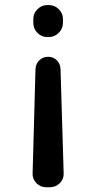

<svg xmlns="http://www.w3.org/2000/svg" viewBox="-20 -540 390 779"><path d="M167 219.7Q143.6 219.7 127.4 202.6Q111.3 185.5 112.3 163.1L124 -259.8Q125 -281.2 139.6 -295.4Q154.3 -309.6 175.3 -309.6Q196.3 -309.6 210.4 -295.4Q224.6 -281.2 225.6 -259.8L238.3 163.1Q239.3 186.5 222.7 203.1Q206.1 219.7 182.6 219.7ZM171.9 -389.6Q148.4 -389.6 131.8 -406.7Q115.2 -423.8 115.2 -447.3V-462.9Q115.2 -486.3 132.3 -502.9Q149.4 -519.5 171.9 -519.5H177.7Q201.2 -519.5 218.3 -502.9Q235.4 -486.3 235.4 -462.9V-447.3Q235.4 -423.8 218.3 -406.7Q201.2 -389.6 177.7 -389.6Z"/></svg>

Font: Rounded Mgen+ 2p medium
Style: Regular
Weight: 500
Designer: [Source Han Sans]
Ryoko NISHIZUKA  (kana & ideographs); Paul D. Hunt (Latin, Greek & Cyrillic); Wenlong ZHANG  (bopomofo
Version: Version 1.059.20150602